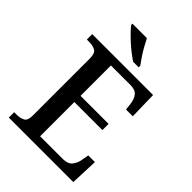

<svg xmlns="http://www.w3.org/2000/svg" viewBox="-265 -1047 1162 1162"><g transform="rotate(45 316.5 -465.5)"><path d="M35 0V-46H57Q86 -46 107.5 -57Q129 -68 129 -110V-599Q129 -644 108 -656Q87 -668 57 -668H35V-714H556L560 -536H502L497 -580Q493 -615 475.5 -637.5Q458 -660 417 -660H249V-400H489V-347H249V-54H445Q486 -54 505 -77.5Q524 -101 529 -134L537 -178H594L587 0ZM328 -771Q307 -785 282 -804.5Q257 -824 233 -846Q209 -868 190 -888Q171 -908 162 -921V-931H286Q297 -909 312 -882Q327 -855 344.5 -829Q362 -803 376 -784V-771Z"/></g></svg>

Font: Noto Nastaliq Urdu Medium
Style: Regular
Weight: 500
Designer: Monotype Design Team (Patrick Giasson: type design, Kamal Mansour: OpenType code, Glenda Bellarosa). Updated by Simon Co
Foundry: Monotype Imaging Inc., Simon Cozens
Version: Version 3.007